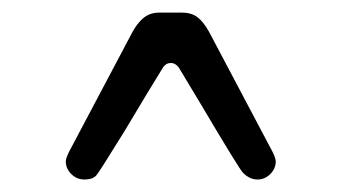

<svg xmlns="http://www.w3.org/2000/svg" viewBox="-20 -700 552 309"><path d="M134.3 -417Q138.2 -421.4 147.5 -436.3Q156.7 -451.2 179.7 -487.8Q192.4 -509.3 217 -550Q241.7 -590.8 242.7 -592Q243.7 -593.3 244.9 -594.5Q246.1 -595.7 247.6 -596.7Q251 -598.6 254.9 -598.6Q263.7 -598.6 269.5 -588.4L304.7 -529.8Q365.2 -427.7 371.1 -421.9Q381.8 -411.1 394.5 -411.1Q406.2 -411.1 415 -419.9Q423.8 -428.7 423.8 -440.4Q423.8 -444.8 418.9 -455.1L316.4 -648.9Q307.1 -665.5 297.4 -672.6Q287.6 -679.7 273.4 -679.7H236.3Q218.8 -679.7 207.5 -668Q200.2 -661.1 193.4 -648.9L90.8 -455.1Q85.9 -444.8 85.9 -440.4Q85.9 -428.7 94.7 -419.9Q103.5 -411.1 116 -411.1Q128.4 -411.1 134.3 -417Z"/></svg>

Font: YuPearl-Light
Style: Light
Weight: 300
Designer: Max Yao
Foundry: Max-Everyday
Version: Version 1.011; ttfautohint (v1.8.3)